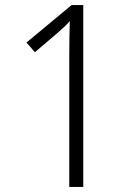

<svg xmlns="http://www.w3.org/2000/svg" viewBox="-20 -734 540 754"><path d="M252 0H307V-714H261L84 -567L117 -529L204 -603C228 -624 239 -634 254 -651C253 -615 252 -560 252 -508Z"/></svg>

Font: Noto Sans Devanagari SemiCondensed Light
Style: Regular
Weight: 300
Width: 4
Designer: Jelle Bosma - Monotype Design Team
Foundry: Monotype Imaging Inc.
Version: Version 2.004